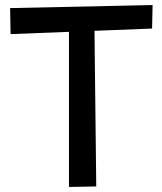

<svg xmlns="http://www.w3.org/2000/svg" viewBox="-20 -725 642 760"><path d="M20 -693 22 -590 253 -599V15L361 13L354 -603L582 -612L584 -705Z"/></svg>

Font: McLaren
Style: Regular
Weight: 400
Designer: Astigmatic (AOETI)
Foundry: Astigmatic (AOETI)
Version: Version 1.000